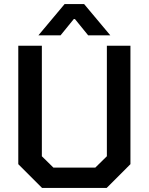

<svg xmlns="http://www.w3.org/2000/svg" viewBox="-20 -925 732 945"><path d="M70 -117V-700H186V-156L243 -100H449L506 -156V-700H622V-117L505 0H187ZM298 -905H394L523 -751H414L349 -831H343L278 -751H169Z"/></svg>

Font: Chakra Petch SemiBold
Style: Regular
Weight: 600
Designer: Katatrad Aksorn Co.,Ltd.
Foundry: Cadson Demak Co.,Ltd.
Version: Version 1.000; ttfautohint (v1.6)